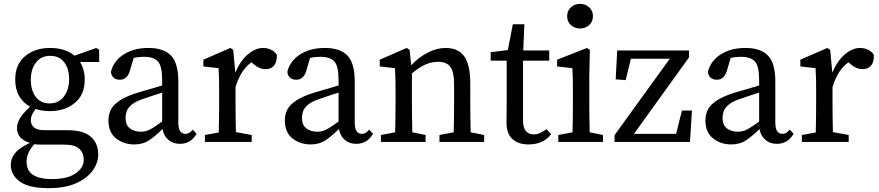

<svg xmlns="http://www.w3.org/2000/svg" viewBox="-20 -737 4565 997"><path d="M118 102Q118 151 153 172Q188 193 247 193Q330 193 372.5 163.5Q415 134 415 92Q415 58 392 36Q369 14 315 14H198Q188 14 178 13.5Q168 13 158 12Q118 56 118 102ZM239 -160Q200 -160 165 -171Q140 -139 140 -115Q140 -61 210 -61H329Q412 -61 451 -27.5Q490 6 490 66Q490 109 461 149Q432 189 375 214.5Q318 240 232 240Q129 240 82.5 205.5Q36 171 36 118Q36 86 58 58.5Q80 31 135 5Q68 -15 68 -73Q68 -96 83.5 -122.5Q99 -149 136 -183Q100 -203 79.5 -238Q59 -273 59 -324Q59 -403 110.5 -445.5Q162 -488 240 -488Q318 -488 367 -448L480 -488L495 -478V-415H396Q407 -397 413.5 -374Q420 -351 420 -324Q420 -245 368.5 -202.5Q317 -160 239 -160ZM237 -200Q285 -200 312 -236Q339 -272 339 -327Q339 -380 313.5 -413.5Q288 -447 241 -447Q194 -447 167 -412.5Q140 -378 140 -323Q140 -268 165.5 -234Q191 -200 237 -200Z M914 10Q878 10 854 -11Q830 -32 824 -67Q783 -27 752 -7Q721 13 677 13Q622 13 582.5 -18.5Q543 -50 543 -112Q543 -141 555.5 -167Q568 -193 604 -216.5Q640 -240 709 -260Q738 -268 766 -276.5Q794 -285 822 -293V-321Q822 -394 800 -418Q778 -442 728 -442Q717 -442 703.5 -441Q690 -440 674 -436L655 -371Q641 -323 603 -323Q561 -323 556 -364Q570 -421 622.5 -454.5Q675 -488 751 -488Q830 -488 868 -448.5Q906 -409 906 -314V-101Q906 -69 916 -55.5Q926 -42 942 -42Q955 -42 964 -48Q973 -54 981 -64L1001 -42Q983 -13 961.5 -1.5Q940 10 914 10ZM632 -126Q632 -87 655 -70Q678 -53 712 -53Q727 -53 740.5 -57Q754 -61 773 -72.5Q792 -84 822 -106V-256Q799 -249 776.5 -241.5Q754 -234 731 -226Q686 -212 665 -194.5Q644 -177 638 -159.5Q632 -142 632 -126Z M1044 0V-36L1116 -49Q1117 -87 1117.5 -131.5Q1118 -176 1118 -210V-258Q1118 -299 1117.5 -326Q1117 -353 1115 -383L1036 -392V-427L1176 -488L1191 -478L1202 -360Q1227 -420 1266.5 -454Q1306 -488 1346 -488Q1369 -488 1389 -478Q1409 -468 1418 -451Q1418 -378 1359 -378Q1342 -378 1327 -384.5Q1312 -391 1298 -403L1286 -414Q1256 -392 1236 -360Q1216 -328 1203 -285V-210Q1203 -177 1203.5 -133Q1204 -89 1205 -51L1287 -36V0Z M1830 10Q1794 10 1770 -11Q1746 -32 1740 -67Q1699 -27 1668 -7Q1637 13 1593 13Q1538 13 1498.5 -18.5Q1459 -50 1459 -112Q1459 -141 1471.5 -167Q1484 -193 1520 -216.5Q1556 -240 1625 -260Q1654 -268 1682 -276.5Q1710 -285 1738 -293V-321Q1738 -394 1716 -418Q1694 -442 1644 -442Q1633 -442 1619.5 -441Q1606 -440 1590 -436L1571 -371Q1557 -323 1519 -323Q1477 -323 1472 -364Q1486 -421 1538.5 -454.5Q1591 -488 1667 -488Q1746 -488 1784 -448.5Q1822 -409 1822 -314V-101Q1822 -69 1832 -55.5Q1842 -42 1858 -42Q1871 -42 1880 -48Q1889 -54 1897 -64L1917 -42Q1899 -13 1877.5 -1.5Q1856 10 1830 10ZM1548 -126Q1548 -87 1571 -70Q1594 -53 1628 -53Q1643 -53 1656.5 -57Q1670 -61 1689 -72.5Q1708 -84 1738 -106V-256Q1715 -249 1692.5 -241.5Q1670 -234 1647 -226Q1602 -212 1581 -194.5Q1560 -177 1554 -159.5Q1548 -142 1548 -126Z M1958 0V-36L2032 -50Q2033 -88 2033.5 -132Q2034 -176 2034 -210V-258Q2034 -299 2033.5 -326Q2033 -353 2031 -383L1952 -392V-427L2092 -488L2107 -478L2115 -398Q2152 -438 2200 -463Q2248 -488 2294 -488Q2359 -488 2390.5 -444.5Q2422 -401 2422 -303V-210Q2422 -176 2422.5 -132Q2423 -88 2424 -50L2494 -36V0H2262V-36L2336 -50Q2337 -87 2337.5 -131.5Q2338 -176 2338 -210V-295Q2338 -364 2318.5 -390Q2299 -416 2255 -416Q2221 -416 2189 -402Q2157 -388 2119 -356V-210Q2119 -177 2119.5 -132.5Q2120 -88 2121 -50L2190 -36V0Z M2724 13Q2672 13 2641 -15Q2610 -43 2610 -101Q2610 -120 2610.5 -138.5Q2611 -157 2611 -186V-422H2528V-466L2617 -477L2643 -611H2703L2697 -475H2832V-422H2696V-112Q2696 -74 2711 -56.5Q2726 -39 2751 -39Q2768 -39 2783.5 -46Q2799 -53 2818 -66L2842 -40Q2801 13 2724 13Z M2879 0V-36L2953 -50Q2954 -88 2954.5 -132Q2955 -176 2955 -210V-257Q2955 -298 2954.5 -325.5Q2954 -353 2952 -383L2873 -392V-427L3028 -488L3043 -478L3040 -342V-210Q3040 -177 3040.5 -132.5Q3041 -88 3042 -50L3111 -36V0ZM2992 -589Q2964 -589 2944.5 -607Q2925 -625 2925 -653Q2925 -681 2944.5 -699Q2964 -717 2992 -717Q3020 -717 3039.5 -699Q3059 -681 3059 -653Q3059 -625 3039.5 -607Q3020 -589 2992 -589Z M3171 0V-35L3458 -432H3256L3229 -321L3177 -325L3185 -475H3558V-439L3272 -42H3491L3521 -163H3573L3563 0Z M4014 10Q3978 10 3954 -11Q3930 -32 3924 -67Q3883 -27 3852 -7Q3821 13 3777 13Q3722 13 3682.5 -18.5Q3643 -50 3643 -112Q3643 -141 3655.5 -167Q3668 -193 3704 -216.5Q3740 -240 3809 -260Q3838 -268 3866 -276.5Q3894 -285 3922 -293V-321Q3922 -394 3900 -418Q3878 -442 3828 -442Q3817 -442 3803.5 -441Q3790 -440 3774 -436L3755 -371Q3741 -323 3703 -323Q3661 -323 3656 -364Q3670 -421 3722.5 -454.5Q3775 -488 3851 -488Q3930 -488 3968 -448.5Q4006 -409 4006 -314V-101Q4006 -69 4016 -55.5Q4026 -42 4042 -42Q4055 -42 4064 -48Q4073 -54 4081 -64L4101 -42Q4083 -13 4061.5 -1.5Q4040 10 4014 10ZM3732 -126Q3732 -87 3755 -70Q3778 -53 3812 -53Q3827 -53 3840.5 -57Q3854 -61 3873 -72.5Q3892 -84 3922 -106V-256Q3899 -249 3876.5 -241.5Q3854 -234 3831 -226Q3786 -212 3765 -194.5Q3744 -177 3738 -159.5Q3732 -142 3732 -126Z M4144 0V-36L4216 -49Q4217 -87 4217.5 -131.5Q4218 -176 4218 -210V-258Q4218 -299 4217.5 -326Q4217 -353 4215 -383L4136 -392V-427L4276 -488L4291 -478L4302 -360Q4327 -420 4366.5 -454Q4406 -488 4446 -488Q4469 -488 4489 -478Q4509 -468 4518 -451Q4518 -378 4459 -378Q4442 -378 4427 -384.5Q4412 -391 4398 -403L4386 -414Q4356 -392 4336 -360Q4316 -328 4303 -285V-210Q4303 -177 4303.5 -133Q4304 -89 4305 -51L4387 -36V0Z"/></svg>

Font: Source Serif 4
Style: Regular
Weight: 400
Designer: Frank Grießhammer
Foundry: Adobe
Version: Version 4.005;hotconv 1.1.0;makeotfexe 2.6.0